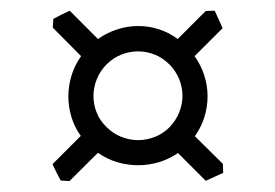

<svg xmlns="http://www.w3.org/2000/svg" viewBox="-20 -471 509 355"><path d="M177.2 -352.1Q165 -339.8 158.9 -324.5Q152.8 -309.1 152.8 -293.5Q152.8 -277.8 158.7 -262.9Q164.6 -248 176.8 -236.3Q189.5 -223.6 204.6 -217.8Q219.7 -211.9 235.4 -211.9Q251 -211.9 266.1 -217.8Q281.2 -223.6 293.5 -235.8Q305.2 -248 311.3 -263.2Q317.4 -278.3 317.4 -293.9Q317.4 -309.6 311.3 -324.7Q305.2 -339.8 293 -352.1Q280.8 -364.3 265.9 -370.1Q251 -376 235.4 -376Q219.7 -376 204.6 -370.1Q189.5 -364.3 177.2 -352.1ZM360.4 -136.7 309.1 -188Q292.5 -176.8 273.7 -171.1Q254.9 -165.5 235.4 -165.5Q215.8 -165.5 196.8 -171.1Q177.7 -176.8 161.1 -188.5L108.4 -136.2L92.3 -137.2Q88.4 -144 84.5 -151.9Q80.6 -159.7 77.1 -167.5L129.4 -219.7Q117.7 -235.8 112.1 -254.6Q106.4 -273.4 106.4 -293Q106.4 -312.5 112.3 -331.5Q118.2 -350.6 129.9 -367.2L77.6 -419.9L78.6 -436Q85.4 -439.9 93.3 -443.8Q101.1 -447.8 108.9 -451.2L161.1 -398.9Q177.7 -410.6 196.8 -416.7Q215.8 -422.9 235.4 -422.9Q254.9 -422.9 273.4 -417Q292 -411.1 308.6 -398.9L360.4 -450.7L377 -451.2L391.6 -418.9L339.8 -367.2Q351.6 -350.6 357.7 -331.5Q363.8 -312.5 363.8 -293Q363.8 -273.4 357.9 -254.6Q352.1 -235.8 340.3 -219.2L392.1 -168L392.6 -151.4Z"/></svg>

Font: Gentium Plus
Style: Regular
Weight: 400
Designer: J. Victor Gaultney, Annie Olsen, Iska Routamaa
Foundry: SIL International
Version: Version 1.510